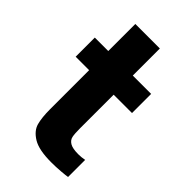

<svg xmlns="http://www.w3.org/2000/svg" viewBox="-214 -777 858 858"><g transform="rotate(45 215.0 -348.5)"><path d="M267 -408V-196Q267 -161 270.5 -144.5Q274 -128 290.5 -118Q307 -108 344 -108Q363 -108 383 -112V-4Q373 -2 343 0.5Q313 3 283 3Q205 3 167.5 -20Q130 -43 121 -76Q112 -109 112 -162V-408H27V-529H112V-700H267V-529H383V-408Z"/></g></svg>

Font: Be Vietnam ExtraBold
Style: Regular
Weight: 800
Designer: Gabriel Lam
Foundry: TypeRant
Version: Version 4.000